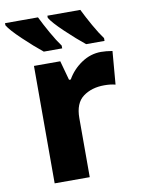

<svg xmlns="http://www.w3.org/2000/svg" viewBox="-109 -825 654 884"><g transform="rotate(-10 218.0 -383.0)"><path d="M442 -554 429 -399Q407 -405 377 -405Q318 -405 278 -375.5Q238 -346 238 -276V0H74V-549H197L222 -458H230Q255 -502 297.5 -530.5Q340 -559 389 -559Q412 -559 442 -554ZM216 -619V-606H130Q90 -638 40.5 -685Q-9 -732 -23 -756V-766H131Q148 -731 172 -688.5Q196 -646 216 -619ZM414 -619V-606H328Q288 -638 238.5 -685Q189 -732 175 -756V-766H329Q346 -731 370 -688.5Q394 -646 414 -619Z"/></g></svg>

Font: Noto Sans UI ExtraBold
Style: Regular
Weight: 800
Designer: Monotype Design Team
Foundry: Monotype Imaging Inc.
Version: Version 1.001